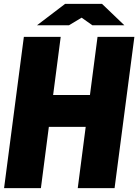

<svg xmlns="http://www.w3.org/2000/svg" viewBox="-20 -970 713 990"><path d="M482.9 -779.8H672.9L570.8 0H380.9L421.9 -315.9H231.9L190.9 0H1L103 -779.8H293L253.9 -480H443.8ZM335.9 -839.8H170.9L315.9 -950.2H505.9L621.1 -839.8H456.1L400.9 -878.9Z"/></svg>

Font: Cooper Hewitt
Style: Heavy Italic
Weight: 714
Designer: Village Type and Design LLC
Foundry: Cooper Hewitt Smithsonian Design Museum
Version: 1.000